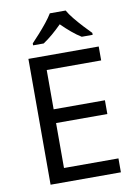

<svg xmlns="http://www.w3.org/2000/svg" viewBox="-101 -1008 758 1073"><g transform="rotate(-10 278.0 -472.0)"><path d="M496 0H97V-714H496V-635H187V-412H478V-334H187V-79H496ZM349 -944Q361 -922 383.5 -894.5Q406 -867 430.5 -840.5Q455 -814 474 -795V-784H412Q386 -800 358 -823.5Q330 -847 303 -874Q276 -847 249 -824Q222 -801 196 -784H136V-795Q155 -815 178.5 -841Q202 -867 224 -894.5Q246 -922 259 -944Z"/></g></svg>

Font: Noto Sans New Tai Lue
Style: Regular
Weight: 400
Designer: Monotype Design Team
Foundry: Monotype Imaging Inc.
Version: Version 2.003